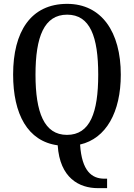

<svg xmlns="http://www.w3.org/2000/svg" viewBox="-20 -745 694 995"><path d="M487 230H535V181H521C456 181 404 142 395 4C530 -27 606 -164 606 -358C606 -580 506 -725 328 -725C139 -725 48 -580 48 -359C48 -154 123 -13 279 8C290 178 391 230 487 230ZM327 -46C209 -46 164 -162 164 -358C164 -555 209 -669 328 -669C447 -669 489 -555 489 -358C489 -162 447 -46 327 -46Z"/></svg>

Font: Noto Serif Georgian Condensed Medium
Style: Regular
Weight: 500
Width: 3
Designer: Monotype Design Team, Akaki Razmadze
Foundry: Google LLC
Version: Version 2.003